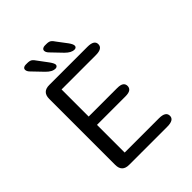

<svg xmlns="http://www.w3.org/2000/svg" viewBox="-217 -921 1052 1052"><g transform="rotate(-45 309.5 -394.5)"><path d="M519.5 -587Q519.5 -554 467 -554H201.5V-344H422Q448 -344 459.5 -335.8Q471 -327.5 471 -312Q471 -296.5 459.5 -288Q448 -279.5 422 -279.5H201.5V-65H467Q519.5 -65 519.5 -32Q519.5 0 467 0H171Q117 0 117 -54V-565Q117 -619 171 -619H467Q519.5 -619 519.5 -587ZM259.5 -658Q246 -658 233.5 -664.8Q221 -671.5 207 -685.5L148.5 -746.5Q141.5 -753.5 138.8 -759.8Q136 -766 136 -771.5Q136 -779.5 142.2 -784.2Q148.5 -789 158 -789H171Q189 -789 198.5 -782.8Q208 -776.5 219 -759.5L260 -704.5Q275.5 -682.5 275.5 -672.5Q275.5 -665.5 270.5 -661.8Q265.5 -658 259.5 -658ZM406.5 -658Q393.5 -658 381 -664.8Q368.5 -671.5 354.5 -685.5L296 -746.5Q283.5 -759.5 283.5 -771.5Q283.5 -779.5 290 -784.2Q296.5 -789 305.5 -789H318.5Q337 -789 346.2 -782.8Q355.5 -776.5 366.5 -759.5L408 -704.5Q415.5 -694 419 -686.2Q422.5 -678.5 422.5 -672.5Q422.5 -665.5 417.8 -661.8Q413 -658 406.5 -658Z"/></g></svg>

Font: Sono Monospace
Style: Regular
Weight: 400
Designer: Tyler Finck
Foundry: Tyler Finck
Version: Version 2.112